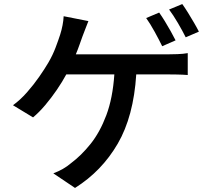

<svg xmlns="http://www.w3.org/2000/svg" viewBox="-20 -860 1040 947"><path d="M765 -798Q778 -780 793 -755.5Q808 -731 822 -706Q836 -681 846 -661L780 -632Q765 -663 743 -703Q721 -743 701 -771ZM879 -840Q892 -822 907.5 -797Q923 -772 937.5 -747Q952 -722 961 -704L896 -676Q880 -708 857.5 -746.5Q835 -785 814 -813ZM416 -756Q409 -738 401 -717.5Q393 -697 387 -681Q380 -662 372 -639Q364 -616 354 -592H808Q827 -592 855.5 -593Q884 -594 906 -598V-490Q881 -492 853 -492.5Q825 -493 808 -493H652Q639 -286 560.5 -151Q482 -16 350 67L243 -5Q294 -24 330 -55Q381 -93 427 -150.5Q473 -208 504.5 -292Q536 -376 544 -493H307Q287 -456 260 -416.5Q233 -377 203 -341.5Q173 -306 143 -281L44 -341Q80 -367 113 -404.5Q146 -442 173.5 -481.5Q201 -521 219 -552Q240 -588 254 -625Q268 -662 277 -690Q284 -712 288.5 -735.5Q293 -759 294 -780Z"/></svg>

Font: Source Han Sans SC Medium
Style: Regular
Weight: 500
Designer: Ryoko NISHIZUKA 西塚涼子 (kana, bopomofo & ideographs); Paul D. Hunt (Latin, Greek & Cyrillic); Sandoll Communications 산돌커뮤니
Foundry: Adobe
Version: Version 2.004;hotconv 1.0.118;makeotfexe 2.5.65603